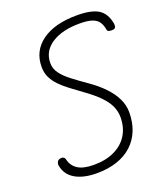

<svg xmlns="http://www.w3.org/2000/svg" viewBox="-166 -1041 988 1154"><g transform="rotate(-20 328.5 -464.0)"><path d="M253.5 2.5Q168 2.5 115 -28.8Q62 -60 52 -120.5Q50 -129.5 54.8 -140.8Q59.5 -152 73.5 -156Q85 -159 94.2 -155Q103.5 -151 106.5 -139Q116.5 -96 151.8 -73.5Q187 -51 253.5 -51Q329.5 -51 385 -77.2Q440.5 -103.5 470.8 -152Q501 -200.5 501 -267Q501 -303 485.8 -337Q470.5 -371 435.5 -407Q400.5 -443 342 -484.5Q303.5 -512.5 270 -537.8Q236.5 -563 211.5 -589Q186.5 -615 172.5 -644.8Q158.5 -674.5 158.5 -711Q158.5 -813.5 239.5 -872.2Q320.5 -931 463.5 -931Q554.5 -931 599.2 -903.8Q644 -876.5 656.5 -809Q658 -798.5 656.2 -788.8Q654.5 -779 642 -775.5Q630 -773 616.2 -775.8Q602.5 -778.5 601.5 -789.5Q597 -818 584.2 -838Q571.5 -858 543 -868.5Q514.5 -879 462 -879Q349 -879 282.2 -835Q215.5 -791 215.5 -715Q215.5 -679.5 237.2 -649.5Q259 -619.5 298.8 -589Q338.5 -558.5 392.5 -521Q444 -485 481.8 -445.5Q519.5 -406 540 -363.8Q560.5 -321.5 560.5 -276.5Q560.5 -211.5 539.5 -159.8Q518.5 -108 478.8 -71.8Q439 -35.5 382 -16.5Q325 2.5 253.5 2.5Z"/></g></svg>

Font: Edu AU VIC WA NT Hand
Style: Regular
Weight: 400
Designer: Tina and Corey Anderson, Eben Sorkin, Mirko Velimirovic
Foundry: Google for Education
Version: Version 1.001